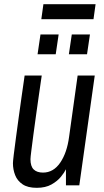

<svg xmlns="http://www.w3.org/2000/svg" viewBox="-20 -888 496 920"><path d="M156 12Q113 12 88 -5Q63 -22 52.5 -49Q42 -76 42 -106Q42 -114 46 -147.5Q50 -181 56.5 -228.5Q63 -276 70 -328Q77 -380 83.5 -425Q90 -470 94 -498Q98 -526 98 -526H180Q180 -526 176 -499Q172 -472 166 -429.5Q160 -387 153 -337.5Q146 -288 140 -242.5Q134 -197 130 -165Q126 -133 126 -125Q126 -91 141.5 -76Q157 -61 186 -61Q236 -61 268.5 -108.5Q301 -156 311 -232L352 -526H434L360 0H296V-77Q289 -62 272 -41Q255 -20 226.5 -4Q198 12 156 12ZM310 -628 324 -723H411L397 -628ZM160 -628 174 -723H261L247 -628ZM178 -796 188 -868H438L428 -796Z"/></svg>

Font: Archivo Narrow
Style: Italic
Weight: 400
Italic angle: -8°
Designer: Hector Gatti
Foundry: Omnibus-Type
Version: Version 3.002